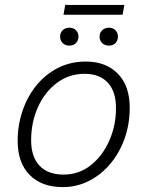

<svg xmlns="http://www.w3.org/2000/svg" viewBox="-20 -755 601 783"><path d="M330 -504Q412 -504 460.5 -454.5Q509 -405 509 -316Q509 -248 488 -189.5Q467 -131 429.5 -86.5Q392 -42 342.5 -17Q293 8 236 8Q150 8 101 -41.5Q52 -91 52 -181Q52 -244 71.5 -302Q91 -360 127.5 -405.5Q164 -451 215.5 -477.5Q267 -504 330 -504ZM239 -43Q302 -43 350 -81Q398 -119 425.5 -181Q453 -243 453 -314Q453 -382 419.5 -418Q386 -454 325 -454Q261 -454 211.5 -416.5Q162 -379 134.5 -317.5Q107 -256 107 -183Q107 -115 141.5 -79Q176 -43 239 -43ZM239 -695 246 -735H487L480 -695ZM263 -569Q246 -569 235.5 -579.5Q225 -590 225 -606Q225 -621 235.5 -631.5Q246 -642 263 -642Q280 -642 290 -631.5Q300 -621 300 -606Q300 -590 290 -579.5Q280 -569 263 -569ZM425 -569Q407 -569 396.5 -579.5Q386 -590 386 -606Q386 -621 396.5 -631.5Q407 -642 425 -642Q441 -642 451 -631.5Q461 -621 461 -606Q461 -590 451 -579.5Q441 -569 425 -569Z"/></svg>

Font: Livvic Light
Style: Italic
Weight: 300
Italic angle: -10°
Designer: Jacques Le Bailly, Baron von Fonthausen
Version: Version 1.001; ttfautohint (v1.8.2)